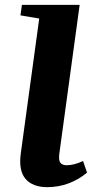

<svg xmlns="http://www.w3.org/2000/svg" viewBox="-20 -763 388 793"><path d="M175 10Q115 10 85.5 -24.2Q56 -58.5 66 -130.5L142 -686.5L64.5 -699.5L70.5 -743H309L225 -128Q221.5 -100 229.8 -90.2Q238 -80.5 256 -80.5Q270 -80.5 287 -84.8Q304 -89 323 -98L339.5 -50Q305.5 -21.5 263.8 -5.8Q222 10 175 10Z"/></svg>

Font: Merriweather 48pt ExtraBold
Style: Italic
Weight: 800
Italic angle: -7.8°
Version: Version 2.101